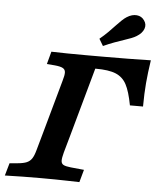

<svg xmlns="http://www.w3.org/2000/svg" viewBox="-73 -814 715 860"><g transform="rotate(5 284.5 -383.5)"><path d="M160.4 -511 125 -513.8 140.3 -570.6Q207.2 -568.5 296.6 -568.5H298.8H373.7Q488.1 -568.5 587.5 -571Q578.7 -512.7 574.9 -467.4Q571 -422 570.6 -361.7H511.7Q500 -423.7 483.5 -454.7Q467 -485.7 435.5 -498.9Q404 -512.1 344.7 -512.1H342.8L256.5 -201.6H133.8L201.6 -445.2Q209.3 -470.7 208.7 -483.6Q208.2 -496.5 197.2 -502.5Q186.3 -508.6 160.4 -511ZM-19 0 -2.9 -56.5 32.8 -59.6Q59.6 -62 74 -68.2Q88.4 -74.4 97 -87.4Q105.6 -100.3 112.5 -125.8L133.8 -201.6H256.5L235.1 -125.8Q228.3 -100.7 228.6 -88Q229 -75.3 238.8 -69.8Q248.6 -64.4 271.9 -62L331.8 -56.1L316.1 0.4L264.5 -0.9Q213 -2.4 137.2 -2.4H139.2H137.7Q62.4 -2.4 -19 0ZM417.9 -713.1Q430 -726.1 441.6 -737Q453.2 -748 462.9 -754Q485.9 -768.5 507.5 -766.5Q529.2 -764.5 541.2 -746.8Q554.2 -729 546.7 -708.8Q539.3 -688.6 514.5 -673.6Q505.6 -668 491.7 -662.6Q477.7 -657.1 461.6 -651.9Q441.8 -645.5 417.8 -636.6Q393.9 -627.8 368.1 -616.1L349.6 -647.2Q370.5 -664.5 387.5 -681.5Q404.6 -698.6 417.9 -713.1Z"/></g></svg>

Font: Playfair Micro SmCond SmLight
Style: Italic
Weight: 360
Width: 4
Italic angle: -15.6°
Designer: Claus Eggers Sørensen
Foundry: Claus Eggers Sørensen
Version: Version 2.203;Glyphs 3.3 (3326)